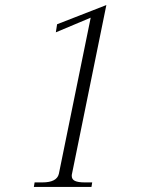

<svg xmlns="http://www.w3.org/2000/svg" viewBox="-20 -740 567 760"><path d="M117 -18H148Q205 -18 213 -52L339 -670L201 -612L206 -644L401 -720L265 -52Q264 -49 264 -44Q264 -30 276.5 -24Q289 -18 315 -18H345L342 0H114Z"/></svg>

Font: Taviraj ExtraLight
Style: Italic
Weight: 275
Italic angle: -12°
Designer: Katatrad Team
Foundry: CadsonDemak
Version: Version 1.001